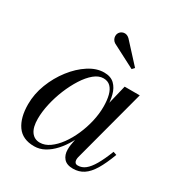

<svg xmlns="http://www.w3.org/2000/svg" viewBox="-164 -803 877 931"><g transform="rotate(30 274.0 -337.5)"><path d="M159 10Q94 10 63.2 -33.8Q32.5 -77.5 32.5 -152.5Q32.5 -210 54.2 -266.2Q76 -322.5 111.8 -368.5Q147.5 -414.5 190.5 -442.2Q233.5 -470 276 -470Q313 -470 333.8 -450Q354.5 -430 363 -397.2Q371.5 -364.5 371.5 -325.5Q371.5 -291 364.2 -252.8Q357 -214.5 343.2 -177Q329.5 -139.5 310.5 -105.8Q291.5 -72 267.8 -46Q244 -20 216.8 -5Q189.5 10 159 10ZM174 -19Q202 -19 228.5 -37.8Q255 -56.5 278 -88Q301 -119.5 318.5 -159.2Q336 -199 345.8 -241.5Q355.5 -284 355.5 -324Q355.5 -360.5 348.5 -387.5Q341.5 -414.5 326.5 -429.2Q311.5 -444 287 -444Q261 -444 235.2 -422.8Q209.5 -401.5 186.8 -365.8Q164 -330 146.2 -286.8Q128.5 -243.5 118.5 -198.8Q108.5 -154 108.5 -115Q108.5 -67.5 126 -43.2Q143.5 -19 174 -19ZM376.5 10Q341.5 10 325 -9Q308.5 -28 308.5 -58Q308.5 -66.5 309 -73.2Q309.5 -80 310.5 -85L325 -165.5L350.5 -243L365 -334L395.5 -460H480L371.5 -52Q369.5 -44.5 369.5 -36Q369.5 -27.5 374.2 -21.2Q379 -15 390 -15Q412 -15 431 -30Q450 -45 468.5 -76.8Q487 -108.5 507 -159.5L526 -153Q504.5 -95.5 482.8 -59.5Q461 -23.5 435.5 -6.8Q410 10 376.5 10ZM382 -550.5 251 -618.5Q243 -623.5 238.2 -631.8Q233.5 -640 233.2 -649.8Q233 -659.5 237.5 -667.5Q241 -673.5 247.2 -678Q253.5 -682.5 261.2 -684Q269 -685.5 277.2 -683Q285.5 -680.5 293.5 -673L394 -563.5Z"/></g></svg>

Font: Bodoni Moda SC
Style: Italic
Weight: 400
Italic angle: -13°
Designer: Owen Earl
Foundry: indestructible type
Version: Version 2.005